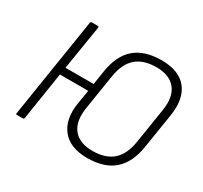

<svg xmlns="http://www.w3.org/2000/svg" viewBox="-140 -862 1132 1069"><g transform="rotate(30 426.0 -327.5)"><path d="M617 -667Q729 -667 779.5 -604Q830 -541 813 -430L777 -203Q760 -95 698.5 -41.5Q637 12 528 12Q417 12 366 -52Q315 -116 332 -225L347 -315H165L117 -8Q115 0 108 0H70Q62 0 64 -8L165 -648Q167 -655 174 -655H212Q220 -655 219 -648L173 -363H354L368 -453Q385 -561 446.5 -614Q508 -667 617 -667ZM760 -431Q774 -522 734.5 -570.5Q695 -619 611 -619Q529 -619 482 -578.5Q435 -538 421 -452L385 -225Q371 -134 410.5 -85.5Q450 -37 534 -37Q616 -37 663 -77.5Q710 -118 724 -204Z"/></g></svg>

Font: Sofia Sans Light
Style: Italic
Weight: 300
Italic angle: -9°
Version: Version 4.100-B